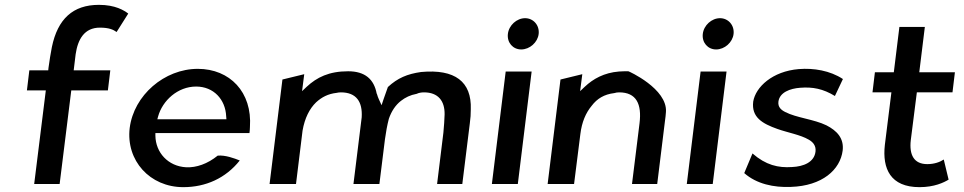

<svg xmlns="http://www.w3.org/2000/svg" viewBox="-20 -769 3976 792"><path d="M509 -713C492 -726 456 -749 388 -749C281 -749 218 -691 194 -575C189 -548 184 -520 180 -489L179 -479H101L91 -396H169L121 -10H226L274 -396H425L435 -479H284L292 -545C301 -607 328 -655 392 -655C429 -655 447 -647 461 -637Z M621 -209V-220H1009C1010 -229 1011 -236 1011 -245C1021 -389 928 -485 796 -485C658 -485 532 -376 515 -241C499 -107 598 3 736 3C829 3 911 -34 969 -107C947 -116 909 -130 878 -127C836 -93 790 -77 748 -79C673 -83 622 -140 621 -209ZM913 -289 914 -277H629L632 -288C650 -354 713 -412 789 -412C861 -412 910 -359 913 -289Z M1245 -411 1226 -393 1235 -463 1145 -441 1092 -10H1201L1228 -230C1237 -282 1257 -321 1284 -347C1307 -368 1333 -382 1369 -386C1372 -387 1380 -388 1386 -388C1450 -388 1476 -349 1472 -285L1438 -10H1545L1568 -195C1572 -224 1577 -252 1584 -279C1595 -311 1612 -336 1634 -353C1652 -367 1672 -377 1699 -382C1707 -386 1718 -388 1729 -388C1787 -388 1815 -353 1814 -297C1813 -275 1812 -250 1809 -222L1783 -10H1887L1918 -260C1921 -281 1922 -299 1922 -318C1926 -432 1857 -485 1717 -472C1660 -464 1620 -447 1580 -410C1575 -396 1569 -379 1563 -362L1554 -335L1543 -359C1540 -366 1537 -373 1535 -381V-382H1534C1523 -442 1486 -475 1416 -475C1337 -475 1287 -450 1245 -411Z M2075 -629C2071 -593 2096 -565 2130 -565C2165 -565 2198 -594 2202 -629C2206 -665 2180 -694 2146 -694C2112 -694 2079 -665 2075 -629ZM2116 -10 2173 -474H2066L2009 -10Z M2691 -10 2723 -270C2725 -283 2726 -294 2727 -307C2734 -403 2572 -476 2572 -475C2559 -475 2545 -475 2533 -474C2472 -469 2427 -444 2392 -411L2373 -393L2382 -463L2292 -441L2239 -10H2348L2374 -216C2380 -265 2396 -303 2421 -333C2443 -362 2472 -380 2514 -385C2520 -387 2527 -388 2534 -388C2605 -388 2628 -340 2618 -260L2587 -10Z M2879 -629C2875 -593 2900 -565 2934 -565C2969 -565 3002 -594 3006 -629C3010 -665 2984 -694 2950 -694C2916 -694 2883 -665 2879 -629ZM2920 -10 2977 -474H2870L2813 -10Z M3050 -55C3101 -10 3172 5 3242 2C3372 -2 3446 -69 3456 -148C3462 -199 3432 -230 3389 -252C3338 -277 3265 -283 3219 -307C3203 -315 3188 -327 3191 -350C3196 -388 3239 -404 3281 -407C3332 -411 3375 -403 3424 -373L3457 -443C3404 -478 3336 -489 3275 -484C3166 -475 3097 -410 3087 -350C3079 -285 3125 -259 3187 -237C3229 -222 3282 -213 3316 -193C3332 -184 3347 -169 3344 -144C3339 -100 3295 -82 3247 -80C3190 -76 3139 -88 3084 -136Z M3805 -92C3750 -92 3730 -130 3737 -191L3762 -388H3909L3919 -471H3772L3795 -658H3690L3667 -471H3589L3579 -388H3657L3630 -171C3619 -73 3653 3 3773 3C3834 3 3873 -16 3893 -28L3873 -111C3858 -101 3835 -92 3805 -92Z"/></svg>

Font: Bluebird
Style: LiObl
Weight: 300
Designer: Jasper
Foundry: Cannot Into Space Fonts
Version: Version 0.98